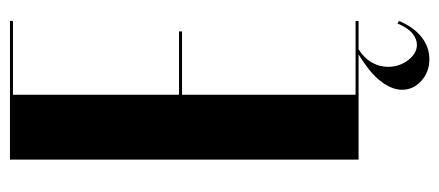

<svg xmlns="http://www.w3.org/2000/svg" viewBox="-268 -471 881 385"><g transform="rotate(-90 172.5 -278.5)"><path d="M45 -699V0H323V-6H175V-354H302V-360H175V-693H323V-699ZM318 78Q309 99 298 108Q287 117 275 117Q258 117 244.5 99.5Q231 82 231 59Q231 51 233 43Q235 35 239.5 27Q244 19 251 12Q258 5 269 -2H259Q241 9 227.5 19.5Q214 30 204.5 41.5Q195 53 190 64.5Q185 76 185 87Q185 110 203 126Q221 142 246 142Q271 142 291 126Q311 110 323 81Z"/></g></svg>

Font: Moniqa Black
Style: Regular
Weight: 900
Designer: Rajesh Rajput
Foundry: Rajesh Rajput
Version: Version 1.000